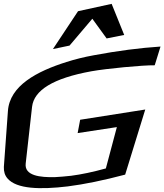

<svg xmlns="http://www.w3.org/2000/svg" viewBox="-65 -962 851 994"><path d="M736 -624 766 -721C659 -714 544 -699 421 -676C371 -667 323 -655 279 -641C127 -593 -15 -519 -24 -387L-45 -98C-46 -74 -40 -54 -26 -38C21 17 144 20 286 3C372 -8 470 -28 583 -58L687 -395L350 -342L337 -273L540 -304L483 -90C418 -72 357 -59 303 -52C273 -49 245 -46 220 -45C143 -43 61 -52 68 -115L101 -409C111 -495 210 -557 408 -593C486 -607 674 -625 736 -624ZM209 -708 295 -726 413 -865 487 -763 578 -781 513 -942 339 -904Z"/></svg>

Font: Gamestation Warped
Style: Italic
Weight: 400
Designer: Jonas Hecksher
Foundry: Jonas Hecksher, Playtypeª, e-types AS
Version: Version 1.003